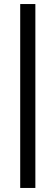

<svg xmlns="http://www.w3.org/2000/svg" viewBox="-20 -800 275 950"><path d="M80 130V-780H155V130Z"/></svg>

Font: Fustat
Style: Regular
Weight: 400
Designer: Mohamed Gaber, Khaled Hosny, Laura Garcia Mut
Foundry: Kief Type Foundry, Alif Type Foundry, Hard Type Foundry
Version: Version 1.007